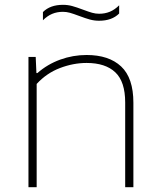

<svg xmlns="http://www.w3.org/2000/svg" viewBox="-20 -776 662 796"><path d="M98 -540H128L131 -473H135Q176.5 -509.5 229.5 -528.8Q282.5 -548 339 -548Q431.5 -548 482.2 -500.5Q533 -453 533 -350V0H499V-351Q499 -437.5 458 -476.2Q417 -515 339 -515Q284 -515 228.8 -494Q173.5 -473 132 -428V0H98ZM308 -710Q284 -719 269.8 -723Q255.5 -727 241 -727Q216.5 -727 196.2 -718.5Q176 -710 158 -692V-726Q188 -756 241 -756Q261 -756 279.2 -751Q297.5 -746 324 -736Q348 -727 362.2 -723Q376.5 -719 391 -719Q415.5 -719 435.8 -727.5Q456 -736 474 -754V-720Q444 -690 391 -690Q371 -690 352.8 -695Q334.5 -700 308 -710Z"/></svg>

Font: Encode Sans Expanded Thin
Style: Regular
Weight: 250
Width: 7
Designer: Multiple Designers
Foundry: Impallari Type
Version: Version 2.000